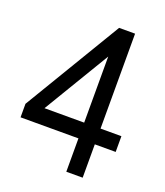

<svg xmlns="http://www.w3.org/2000/svg" viewBox="-131 -793 756 882"><g transform="rotate(20 247.0 -352.0)"><path d="M297 0V-163H14V-229L299 -704H377V-240H479V-163H377V0ZM103 -240H297V-563Z"/></g></svg>

Font: Zen Kaku Gothic New Medium
Style: Regular
Weight: 500
Designer: Yoshimichi Ohira
Foundry: Positype
Version: Version 1.002